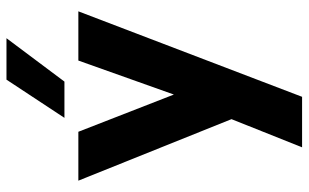

<svg xmlns="http://www.w3.org/2000/svg" viewBox="-200 -503 953 593"><g transform="rotate(-90 276.5 -206.5)"><path d="M118 250 205 32 15 -441H166L281 -146L386 -441H538L274 250ZM209 -484 327 -663H455L321 -484Z"/></g></svg>

Font: Teachers
Style: Bold
Weight: 700
Designer: Alfredo Marco Pradil, Chank Diesel
Version: Version 1.001